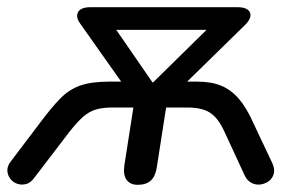

<svg xmlns="http://www.w3.org/2000/svg" viewBox="-26 -507 840 534"><path d="M357 7Q336 7 326 -7Q316 -21 320 -48L345 -208H286Q260 -208 241 -202.5Q222 -197 205 -182Q188 -167 166 -139L69 -12Q59 2 46 5Q33 8 21.5 4Q10 0 2.5 -10Q-5 -20 -5.5 -32.5Q-6 -45 4 -58L85 -165Q117 -208 141.5 -233Q166 -258 197 -269Q228 -280 278 -280H337L328 -256L198 -440Q188 -453 188.5 -464Q189 -475 198.5 -481Q208 -487 225 -487H635Q654 -487 663 -480Q672 -473 670.5 -462Q669 -451 656 -438L470 -256L460 -280H522Q562 -280 589.5 -268.5Q617 -257 638.5 -232Q660 -207 679 -164L731 -54Q739 -37 735.5 -24Q732 -11 722 -3.5Q712 4 699 6Q686 8 674 2Q662 -4 655 -18L599 -139Q587 -166 573 -181Q559 -196 540 -202Q521 -208 495 -208H436L410 -41Q406 -16 393 -4.5Q380 7 357 7ZM398 -278H400L577 -452L569 -424H270L278 -452Z"/></svg>

Font: Nunito Medium
Style: Italic
Weight: 500
Designer: Vernon Adams
Foundry: Vernon Adams
Version: Version 3.601